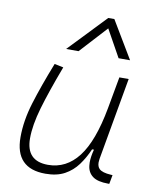

<svg xmlns="http://www.w3.org/2000/svg" viewBox="-89 -863 763 941"><g transform="rotate(10 293.0 -392.5)"><path d="M201.7 10.3Q50.8 10.3 50.8 -145Q50.8 -227.1 78.6 -317.6Q106.4 -408.2 153.3 -527.3L197.8 -518.1Q148.9 -388.7 123.3 -300.8Q97.7 -212.9 97.7 -147.5Q97.7 -34.7 206.5 -34.7Q297.4 -34.7 357.4 -112.8Q417.5 -190.9 448.2 -358.4L477.1 -517.6H523.4L450.7 -106.9Q449.2 -97.7 449.2 -89.8Q449.2 -69.3 460.4 -58.1Q475.6 -43 518.6 -40.5L527.3 -40L519 4.9H513.7Q460.9 4.9 435.8 -13.9Q410.6 -32.7 407.2 -66.9Q406.2 -74.2 406.2 -82Q406.2 -110.8 416 -147H406.7Q387.7 -103 361.6 -67.4Q335.4 -31.7 296.9 -10.7Q258.3 10.3 201.7 10.3ZM403.3 -794.9 514.2 -609.4H457L381.8 -744.6L257.8 -609.4H195.8L373 -794.9Z"/></g></svg>

Font: CaskaydiaCove NF ExtraLight
Style: Italic
Weight: 200
Italic angle: -10°
Designer: Aaron Bell
Foundry: Saja Typeworks
Version: Version 2111.001; VTT 6.35;Nerd Fonts 3.2.1